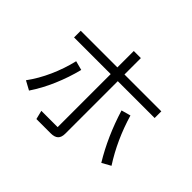

<svg xmlns="http://www.w3.org/2000/svg" viewBox="-171 -1060 1341 1341"><g transform="rotate(45 500.0 -389.5)"><path d="M319 19 303 -46H464V-570H102V-636H464V-798H534V-636H898V-570H534V-52Q534 -15 516 2Q498 19 460 19ZM76 -121Q129 -193 168.5 -281.5Q208 -370 230 -463L298 -445Q274 -349 234 -255.5Q194 -162 142 -85ZM856 -85Q758 -246 697 -444L766 -463Q821 -276 921 -121Z"/></g></svg>

Font: IBM Plex Sans JP
Style: Regular
Weight: 400
Designer: Mike Abbink; Paul van der Laan; Pieter van Rosmalen; Wujin Sim; Yejin Wi; Jinhee Kim; Boomi Park; Yona Kim; Kichan Ma
Foundry: Sandoll Inc.
Version: Version 1.000